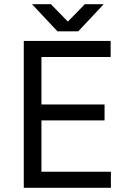

<svg xmlns="http://www.w3.org/2000/svg" viewBox="-20 -895 632 915"><path d="M93.3 -700H507.3V-623.3H177.5V-397.2H478.3V-321.3H177.5V-76.7H508.5V0H93.3ZM259.7 -747.3 384.2 -875H474.2L353 -745.7H259.7ZM132.5 -875H222.5L347 -747.3V-745.7H253.7Z"/></svg>

Font: Oak Sans Light
Style: Regular
Weight: 400
Designer: Erik Kennedy, Walven
Foundry: Erik Kennedy, Walven
Version: Version 1.100;Glyphs 3.1.2 (3151)